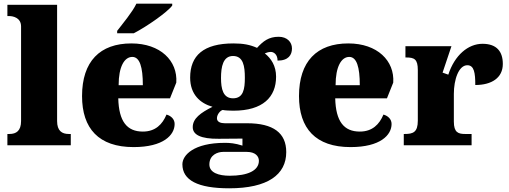

<svg xmlns="http://www.w3.org/2000/svg" viewBox="-20 -786 2756 1039"><path d="M363 0V-61H352C315 -61 289 -78 289 -131V-760H20V-699H31C47 -699 94 -692 94 -643V-131C94 -78 68 -61 31 -61H20V0Z M614 -606H704C774 -642 887 -721 912 -756V-766H718C697 -721 643 -657 614 -619ZM703 10C864 10 925 -55 925 -115C925 -141 906 -159 881 -166C859 -113 821 -74 753 -74C667 -74 623 -129 620 -254H900L934 -339C942 -457 848 -551 691 -551C521 -551 424 -454 424 -266C424 -91 514 10 703 10ZM622 -325C622 -425 653 -478 696 -478C736 -478 753 -424 753 -325Z M1220 233C1429 233 1529 159 1529 37C1529 -66 1460 -119 1317 -119H1197C1174 -119 1154 -126 1154 -146C1154 -166 1171 -187 1185 -191C1196 -188 1229 -187 1243 -187C1403 -187 1474 -261 1474 -371C1474 -430 1447 -470 1413 -497C1421 -500 1431 -505 1446 -505C1459 -505 1482 -494 1482 -458C1541 -458 1560 -489 1560 -524C1560 -558 1534 -587 1488 -587C1434 -587 1404 -563 1371 -527C1333 -544 1296 -551 1243 -551C1081 -551 1009 -485 1009 -366C1009 -275 1063 -227 1130 -208C1066 -176 1023 -145 1023 -98C1023 -57 1066 -34 1164 -35L1292 -36V2C1251 -11 1223 -13 1197 -13C1028 -13 967 54 967 103C967 189 1050 233 1220 233ZM1241 -254C1187 -254 1176 -305 1176 -364C1176 -425 1187 -483 1241 -483C1297 -483 1305 -427 1305 -365C1305 -304 1297 -254 1241 -254ZM1223 165C1164 165 1113 149 1113 104C1113 52 1158 36 1187 36H1316C1361 36 1381 59 1381 84C1381 137 1321 165 1223 165Z M1877 10C2038 10 2099 -55 2099 -115C2099 -141 2080 -159 2055 -166C2033 -113 1995 -74 1927 -74C1841 -74 1797 -129 1794 -254H2074L2108 -339C2116 -457 2022 -551 1865 -551C1695 -551 1598 -454 1598 -266C1598 -91 1688 10 1877 10ZM1796 -325C1796 -425 1827 -478 1870 -478C1910 -478 1927 -424 1927 -325Z M2532 0V-61H2497C2460 -61 2436 -69 2436 -128V-278C2436 -355 2462 -433 2509 -433C2546 -433 2552 -391 2552 -326C2641 -326 2701 -365 2701 -440C2701 -506 2669 -549 2591 -549C2513 -549 2440 -487 2406 -382L2375 -393L2423 -536H2174V-475H2178C2222 -475 2241 -466 2241 -407V-133C2241 -70 2215 -61 2170 -61H2165V0Z"/></svg>

Font: UArctic Serif Black
Style: Regular
Weight: 900
Designer: Customization by Puisto advertising & original work Monotype Design Team
Foundry: Monotype Imaging Inc.
Version: Version 2.004